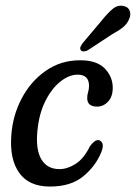

<svg xmlns="http://www.w3.org/2000/svg" viewBox="-20 -660 487 688"><path d="M258 -392.5Q228 -392.5 197 -368.2Q166 -344 143 -298.8Q120 -253.5 114 -191Q107.5 -124 128.2 -89Q149 -54 193 -54Q221.5 -54 251 -72.8Q280.5 -91.5 302 -135.5Q318 -158 331.5 -158Q341 -158 346.5 -147Q352 -136 342 -112.5Q322 -64 277.8 -27.8Q233.5 8.5 159 8.5Q84 8.5 49 -40.5Q14 -89.5 20.5 -175Q25.5 -246.5 58 -307.8Q90.5 -369 144.2 -406.5Q198 -444 267.5 -444Q327 -444 355.5 -414.5Q384 -385 384 -345.5Q384 -313.5 367.2 -295.8Q350.5 -278 328 -278Q292.5 -278 292.5 -308.5Q292.5 -320.5 295.8 -330.2Q299 -340 299 -352.5Q299 -392.5 258 -392.5ZM345 -587Q366 -613.5 384 -628.2Q402 -643 422.5 -638.5Q439.5 -635.5 444.8 -621.2Q450 -607 442.5 -591Q435.5 -574.5 421 -562.5Q406.5 -550.5 383 -538L294 -479.5Q287 -476 279.8 -475.8Q272.5 -475.5 269.5 -480.5Q265.5 -486 268.8 -493Q272 -500 277.5 -507Z"/></svg>

Font: Fraunces 144pt SuperSoft
Style: Italic
Weight: 400
Italic angle: -16°
Version: Version 1.000;[b76b70a41]